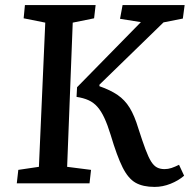

<svg xmlns="http://www.w3.org/2000/svg" viewBox="-20 -721 749 755"><path d="M588 14Q542 14 513 -2.5Q484 -19 462 -63Q440 -107 415 -191Q403 -230 390.5 -257Q378 -284 363 -301Q348 -318 328 -327Q308 -336 281 -340L283 -378L534 -634L452 -647L462 -701H706L699 -648L623 -633L371 -388V-382Q414 -367 442.5 -347.5Q471 -328 490 -297Q509 -266 524 -216Q540 -166 552 -134Q564 -102 574.5 -85.5Q585 -69 597.5 -62.5Q610 -56 627 -56Q641 -56 654.5 -60.5Q668 -65 684 -73L704 -30Q682 -11 651 1.5Q620 14 588 14ZM46 0 52 -53 133 -65 158 -632 73 -649 78 -701H356L350 -649L266 -632L244 -65L338 -53L332 0Z"/></svg>

Font: Literata Medium
Style: Italic
Weight: 500
Italic angle: -2°
Designer: Latin by Veronika Burian and Jose Scaglione. Greek by Irene Vlachou. Cyrillic by Vera Evstafieva
Foundry: TypeTogether
Version: Version 3.103;gftools[0.9.29]